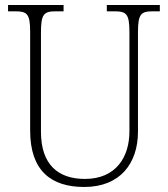

<svg xmlns="http://www.w3.org/2000/svg" viewBox="-20 -734 670 764"><path d="M315 10C459 10 529 -85 529 -210V-605C529 -679 541 -689 589 -689H616V-714H405V-689H435C483 -689 495 -679 495 -606V-211C495 -110 442 -22 318 -22C211 -22 143 -79 143 -210V-605C143 -679 155 -689 203 -689H233V-714H12V-689H40C88 -689 100 -679 100 -607V-214C100 -53 185 10 315 10Z"/></svg>

Font: Noto Serif Myanmar SemiCondensed ExtraLight
Style: Regular
Weight: 200
Width: 4
Designer: Ben Mitchell and the Monotype Design Team
Foundry: Monotype Imaging Inc.
Version: Version 2.106